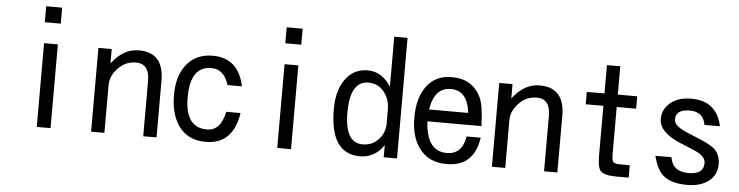

<svg xmlns="http://www.w3.org/2000/svg" viewBox="-46 -972 4592 1193"><g transform="rotate(5 2250.0 -376.0)"><path d="M207 -3.9V-526.4H293V-3.9ZM299.8 -755.9V-656.2H200.2V-755.9Z M545.9 -3.9V-526.4H628.9V-436.5Q700.2 -533.2 798.8 -533.2Q954.1 -533.2 954.1 -357.4V-3.9H871.1V-348.6Q871.1 -456.1 787.1 -456.1Q729.5 -456.1 688.5 -419.9Q628.9 -367.2 628.9 -301.8V-3.9Z M1455.1 -366.2H1365.2Q1335.9 -462.9 1256.8 -462.9Q1125 -462.9 1125 -268.6Q1125 -80.1 1261.7 -80.1Q1346.7 -80.1 1372.1 -200.2H1460.9Q1430.7 -2.9 1260.7 -2.9Q1147.5 -2.9 1089.8 -85Q1039.1 -158.2 1039.1 -277.3Q1039.1 -389.6 1089.8 -459Q1149.4 -540 1257.8 -540Q1418.9 -540 1455.1 -366.2Z M1707 -3.9V-526.4H1793V-3.9ZM1799.8 -755.9V-656.2H1700.2V-755.9Z M2454.1 -3.9H2371.1V-79.1Q2314.5 2.9 2222.7 2.9Q2036.1 2.9 2036.1 -276.4Q2036.1 -401.4 2095.7 -473.6Q2145.5 -533.2 2225.6 -533.2Q2314.5 -533.2 2371.1 -444.3V-755.9H2454.1ZM2371.1 -215.8V-298.8Q2371.1 -382.8 2315.4 -430.7Q2282.2 -458 2236.3 -458Q2122.1 -458 2122.1 -260.7Q2122.1 -72.3 2233.4 -72.3Q2296.9 -72.3 2336.9 -120.1Q2371.1 -161.1 2371.1 -215.8Z M2622.1 -250Q2631.8 -64.5 2758.8 -64.5Q2854.5 -64.5 2873 -177.7H2960.9Q2934.6 3.9 2764.6 3.9Q2677.7 3.9 2625 -41Q2539.1 -113.3 2539.1 -267.6Q2539.1 -392.6 2595.7 -465.8Q2650.4 -537.1 2750 -537.1Q2879.9 -537.1 2932.6 -425.8Q2955.1 -377 2959 -250ZM2626 -324.2H2870.1Q2854.5 -462.9 2750 -462.9Q2647.5 -462.9 2626 -324.2Z M3045.9 -3.9V-526.4H3128.9V-436.5Q3200.2 -533.2 3298.8 -533.2Q3454.1 -533.2 3454.1 -357.4V-3.9H3371.1V-348.6Q3371.1 -456.1 3287.1 -456.1Q3229.5 -456.1 3188.5 -419.9Q3128.9 -367.2 3128.9 -301.8V-3.9Z M3592.8 -441.4V-518.6H3703.1V-695.3H3786.1V-518.6H3907.2V-441.4H3786.1V-150.4Q3786.1 -105.5 3796.9 -96.7Q3809.6 -87.9 3843.8 -87.9H3898.4V-10.7H3819.3Q3749 -10.7 3723.6 -34.2Q3703.1 -56.6 3703.1 -128.9V-441.4Z M4051.8 -160.2H4152.3Q4165 -71.3 4266.6 -71.3Q4360.4 -71.3 4360.4 -142.6Q4360.4 -184.6 4292 -213.9L4194.3 -254.9Q4065.4 -309.6 4065.4 -391.6Q4065.4 -459 4125 -501Q4169.9 -533.2 4245.1 -533.2Q4402.3 -533.2 4435.5 -377.9H4338.9Q4326.2 -459 4240.2 -459Q4153.3 -459 4153.3 -395.5Q4153.3 -356.4 4232.4 -323.2L4322.3 -285.2Q4398.4 -252.9 4418.9 -228.5Q4448.2 -193.4 4448.2 -142.6Q4448.2 -66.4 4384.8 -27.3Q4336.9 2.9 4263.7 2.9Q4158.2 2.9 4108.4 -44.9Q4071.3 -82 4051.8 -160.2Z"/></g></svg>

Font: MotoyaLCedar
Style: W3 mono
Weight: 400
Version: Version 1.01